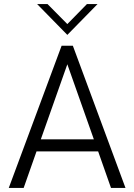

<svg xmlns="http://www.w3.org/2000/svg" viewBox="-20 -921 659 941"><path d="M282 -697H337L595 0H524L461 -179H159L96 0H23ZM440 -238 310 -606 180 -238ZM162 -901H213L310 -803L406 -901H458L310 -750Z"/></svg>

Font: Hanken Grotesk Light
Style: Regular
Weight: 300
Designer: Alfredo Marco Pradil
Foundry: Hanken Design Co.
Version: Version 3.014